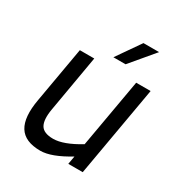

<svg xmlns="http://www.w3.org/2000/svg" viewBox="-179 -874 950 1013"><g transform="rotate(30 296.5 -368.0)"><path d="M496.1 -750 375 -606H300.8L400.9 -750ZM472.2 -549.8H560.1L463.9 0H376L384.8 -49.8Q279.8 14.2 212.9 14.2Q118.7 14.2 84 -42Q49.3 -98.1 69.8 -211.9L128.9 -549.8H216.8L157.2 -205.1Q145.5 -137.7 163.6 -106Q181.6 -74.2 240.2 -74.2Q302.2 -74.2 398.9 -132.8Z"/></g></svg>

Font: Stilu
Style: Italic
Weight: 400
Italic angle: -10°
Designer: Genilson Lima Santos
Foundry: Genilson Lima Santos
Version: Version 1.200;PS 001.200;hotconv 1.0.88;makeotf.lib2.5.64775